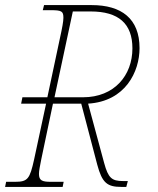

<svg xmlns="http://www.w3.org/2000/svg" viewBox="-31 -734 619 754"><path d="M-11 0H215L219 -20H168C135 -20 122 -25 122 -51C122 -64 126 -82 131 -108L177 -327H288L351 -87C370 -16 390 0 445 0H465L471 -23H452C408 -23 394 -35 378 -94L315 -327C462 -336 517 -453 517 -545C517 -661 446 -714 329 -714H142L137 -694H168C211 -694 218 -690 218 -664C218 -650 213 -623 205 -587L155 -352H57L52 -327H150L103 -108C86 -31 78 -20 28 -20H-7ZM295 -352H183L255 -689H325C435 -689 489 -641 489 -544C489 -438 418 -352 295 -352Z"/></svg>

Font: Noto Serif SemiCondensed Thin
Style: Italic
Weight: 100
Width: 4
Italic angle: -12°
Designer: Monotype Design Team
Foundry: Monotype Imaging Inc.
Version: Version 2.013